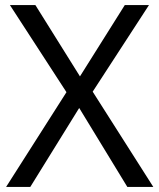

<svg xmlns="http://www.w3.org/2000/svg" viewBox="-20 -734 626 754"><path d="M582 0H480L291 -310L99 0H4L241 -372L19 -714H119L294 -434L470 -714H565L344 -374Z"/></svg>

Font: Noto Sans Gunjala Gondi Semibold
Style: Regular
Weight: 600
Designer: Ek Type
Foundry: Ek Type
Version: Version 1.004; ttfautohint (v1.8.4.7-5d5b)